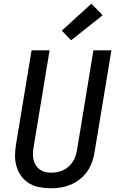

<svg xmlns="http://www.w3.org/2000/svg" viewBox="-20 -1006 640 1034"><path d="M255 8Q224 8 194 2.5Q164 -3 139 -17.5Q114 -32 96.5 -55Q79 -78 70 -106.5Q61 -135 61 -165.5Q61 -196 66 -227L150 -735H247L161 -214Q158 -196 157.5 -179Q157 -162 160.5 -146Q164 -130 172.5 -116.5Q181 -103 193.5 -93.5Q206 -84 222 -80Q238 -76 255 -76Q271 -76 288 -79Q305 -82 320.5 -89.5Q336 -97 349.5 -109Q363 -121 372.5 -135.5Q382 -150 387 -166.5Q392 -183 395 -199L483 -735H580L489 -185Q485 -159 475.5 -132.5Q466 -106 450 -83Q434 -60 411 -41.5Q388 -23 362 -12Q336 -1 309 3.5Q282 8 255 8ZM363 -789 313 -841 472 -986 533 -924Z"/></svg>

Font: Iosevka Medium Extended
Style: Italic
Weight: 500
Width: 7
Italic angle: -9°
Monospace: yes
Designer: Belleve Invis
Foundry: Belleve Invis
Version: Version 32.5.0; ttfautohint (v1.8.4)